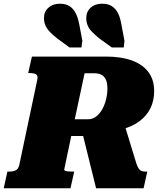

<svg xmlns="http://www.w3.org/2000/svg" viewBox="-60 -1015 876 1035"><path d="M379 -319 605 -363 675 -134Q681 -116 687.5 -106.5Q694 -97 703 -93.5Q712 -90 724 -90H734L714 0H458ZM340 -90 320 0H-40L-20 -90H-9Q11 -90 25 -97Q39 -104 44 -126L141 -585Q146 -607 134.5 -614Q123 -621 103 -621H92L112 -710H512Q593 -710 651 -689Q709 -668 740 -626.5Q771 -585 771 -524Q771 -472 751 -431.5Q731 -391 692.5 -362Q654 -333 598 -318Q542 -303 471 -302Q463 -297 459 -294Q455 -291 453 -288Q451 -285 446 -282H324L286 -100Q286 -97 291 -94.5Q296 -92 305.5 -91Q315 -90 329 -90ZM448 -620H396L343 -372H414Q439 -372 458.5 -387Q478 -402 491.5 -426.5Q505 -451 512 -480.5Q519 -510 519 -537Q519 -566 511.5 -584Q504 -602 488.5 -611Q473 -620 448 -620ZM367 -885 384 -795 379 -759H315L248 -808Q223 -828 207.5 -844.5Q192 -861 184.5 -879Q177 -897 177 -918Q177 -952 201 -973.5Q225 -995 263 -995Q294 -995 314.5 -982Q335 -969 347.5 -945Q360 -921 367 -885ZM594 -885 611 -795 607 -759H543L475 -808Q451 -828 435 -844.5Q419 -861 412 -879Q405 -897 405 -918Q405 -952 428.5 -973.5Q452 -995 491 -995Q522 -995 542.5 -982Q563 -969 575.5 -945Q588 -921 594 -885Z"/></svg>

Font: Roboto Serif Black
Style: Italic
Weight: 900
Italic angle: -10°
Version: Version 1.008